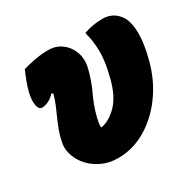

<svg xmlns="http://www.w3.org/2000/svg" viewBox="-129 -696 857 845"><g transform="rotate(-30 300.0 -274.0)"><path d="M82 -536Q109 -544 143 -550.5Q177 -557 213 -557Q252 -557 281 -535Q310 -513 322.5 -477Q335 -441 324 -398Q310 -342 287 -294Q264 -246 250 -191Q244 -166 244 -146H250Q293 -155 330.5 -195.5Q368 -236 387 -312L389 -321Q407 -390 406 -442.5Q405 -495 393 -535V-541Q417 -549 439.5 -553Q462 -557 488 -557Q512 -557 531 -548.5Q550 -540 563 -525Q587 -500 592.5 -451.5Q598 -403 584 -335L582 -327Q562 -228 511.5 -152.5Q461 -77 391 -34Q321 9 243 9Q200 9 165.5 -6.5Q131 -22 108 -45Q82 -71 69.5 -103.5Q57 -136 61 -166Q68 -206 82 -241Q96 -276 111.5 -310Q127 -344 137 -380L130 -385Q112 -366 95 -358.5Q78 -351 64 -351Q47 -351 42.5 -376.5Q38 -402 47 -440Q54 -466 62.5 -488.5Q71 -511 82 -536Z"/></g></svg>

Font: Recursive Mn Csl St Blk
Style: Italic
Weight: 900
Italic angle: -15°
Monospace: yes
Version: Version 1.079;hotconv 1.0.112;makeotfexe 2.5.65598; ttfautoh